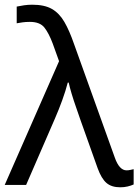

<svg xmlns="http://www.w3.org/2000/svg" viewBox="-26 -786 588 816"><path d="M-6 0 225 -526 198 -601Q182 -644 163 -668.5Q144 -693 101 -693Q83 -693 69.5 -691Q56 -689 45 -687V-758Q59 -761 76 -763.5Q93 -766 111 -766Q163 -766 194.5 -748Q226 -730 247.5 -693Q269 -656 289 -598L462 -116Q481 -62 512 -62Q520 -62 528.5 -64Q537 -66 542 -67V-2Q531 3 516.5 6.5Q502 10 485 10Q448 10 426.5 -8.5Q405 -27 389 -71L316 -276Q308 -300 297.5 -329.5Q287 -359 278.5 -387.5Q270 -416 266 -435H262Q253 -400 238.5 -360Q224 -320 207 -281L85 0Z"/></svg>

Font: Noto IKEA Latin
Style: Regular
Weight: 400
Designer: Monotype Design Team
Foundry: Monotype Imaging Inc.
Version: Version 1.0